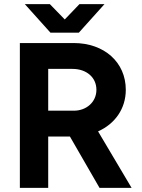

<svg xmlns="http://www.w3.org/2000/svg" viewBox="-20 -908 685 928"><path d="M76 0H213V-248H318L461 0H616L454 -273C535 -309 588 -382 588 -474C588 -607 484 -700 336 -700H76ZM337 -373H213V-575H330C398 -575 446 -534 446 -474C446 -415 398 -373 337 -373ZM224 -750H361L485 -888H364L293 -814L221 -888H100Z"/></svg>

Font: HB Figtree Prototype
Style: Bold
Weight: 700
Designer: Alfredo Marco Pradil
Foundry: Hanken Design Co.®
Version: Version 1.002;Glyphs 3.2 (3228)